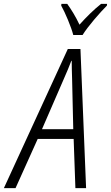

<svg xmlns="http://www.w3.org/2000/svg" viewBox="-83 -968 571 988"><path d="M294 -788H342C369 -832 431 -903 467 -939L468 -948H437C399 -918 360 -879 326 -841C307 -882 282 -922 263 -948H233L232 -939C252 -904 284 -828 294 -788ZM-63 0H-3L111 -253H296L305 0H360L331 -716H266ZM133 -303 245 -561C261 -597 274 -628 284 -655H286C286 -628 287 -594 288 -562L294 -303Z"/></svg>

Font: Noto Sans Condensed Light
Style: Italic
Weight: 300
Width: 3
Italic angle: -12°
Designer: Monotype Design Team
Foundry: Monotype Imaging Inc.
Version: Version 2.013